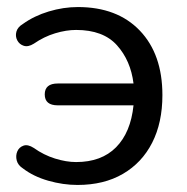

<svg xmlns="http://www.w3.org/2000/svg" viewBox="-20 -516 531 545"><path d="M200 9Q159 9 117 -3Q75 -15 45 -38Q31 -47 27.5 -60.5Q24 -74 29 -86Q34 -98 46.5 -102.5Q59 -107 76 -96Q104 -76 136 -66Q168 -56 196 -56Q268 -56 309.5 -98Q351 -140 359 -217H144Q107 -217 107 -248Q107 -279 144 -279H359Q351 -344 312 -387.5Q273 -431 196 -431Q168 -431 136.5 -421.5Q105 -412 76 -392Q60 -382 47.5 -386Q35 -390 29 -401.5Q23 -413 26.5 -426Q30 -439 45 -448Q77 -471 118.5 -483.5Q160 -496 201 -496Q313 -496 377 -429Q441 -362 441 -246Q441 -168 412 -111Q383 -54 329 -22.5Q275 9 200 9Z"/></svg>

Font: Chiron GoRound TC N
Style: Regular
Weight: 350
Designer: Ryoko NISHIZUKA 西塚涼子 (kana, bopomofo & ideographs); Paul D. Hunt (Latin, Greek & Cyrillic); Sandoll Communications 산돌커뮤니
Foundry: Adobe
Version: Version 1.000;hotconv 1.1.1;makeotfexe 2.6.0